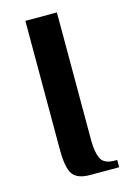

<svg xmlns="http://www.w3.org/2000/svg" viewBox="-105 -713 513 765"><g transform="rotate(-15 152.0 -330.0)"><path d="M169 0Q117 0 98 -27Q79 -54 79 -130V-660H209V-130Q209 -85 221.5 -57.5Q234 -30 279 -30H289V0Z"/></g></svg>

Font: El Messiri
Style: Bold
Weight: 700
Designer: Mohamed Gaber
Foundry: Kief Type Foundry
Version: Version 2.020; ttfautohint (v1.8.3)